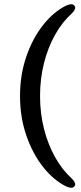

<svg xmlns="http://www.w3.org/2000/svg" viewBox="-20 -761 386 911"><path d="M75 -305.5Q75 -406 105 -493Q135 -580 185.2 -643.2Q235.5 -706.5 296 -735.5Q326.5 -748 335 -731Q342 -719 321 -697.5Q276 -657.5 242 -597.2Q208 -537 189 -462.5Q170 -388 170 -305.5Q170 -223 189 -148.8Q208 -74.5 242 -14.2Q276 46 321 86.5Q342 108 335 120Q326.5 137 296 124.5Q235.5 95.5 185.2 32.2Q135 -31 105 -118Q75 -205 75 -305.5Z"/></svg>

Font: Fraunces 9pt Soft
Style: Regular
Weight: 400
Version: Version 1.000;[0bf87f6ff]